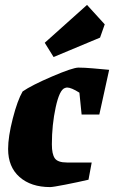

<svg xmlns="http://www.w3.org/2000/svg" viewBox="-20 -752 464 781"><path d="M191 -165Q191 -125 203 -108Q215 -91 252 -91H353L340 -21Q297 -11 246 -1Q195 9 184 9Q106 9 59.5 -32Q13 -73 13 -146Q13 -196 32 -270Q51 -344 72 -380Q108 -405 192 -441Q276 -477 299 -477Q323 -477 357.5 -474Q392 -471 424 -468L384 -286H312L303 -375Q270 -396 253 -396Q250 -396 244 -394Q222 -387 206.5 -315.5Q191 -244 191 -165ZM162 -578 334 -732 406 -653 387 -599 198 -520Z"/></svg>

Font: Grenze Black
Style: Italic
Weight: 900
Italic angle: -10°
Designer: Renata Polastri
Foundry: Omnibus-Type
Version: Version 1.002; ttfautohint (v1.8)